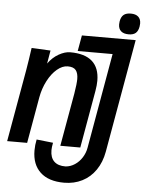

<svg xmlns="http://www.w3.org/2000/svg" viewBox="-66 -799 798 1058"><g transform="rotate(5 333.0 -270.0)"><path d="M151 47Q151 17 157.5 -14L249 -4Q244 21 244 37.5Q244 78.5 265.8 99.5Q287.5 120.5 329 120Q356.5 118 380.2 102.2Q404 86.5 420 61.2Q436 36 441 7L533.5 -519.5H340.5L356 -607H653.5L543 20Q532.5 78.5 503 121.5Q473.5 164.5 428.8 187.2Q384 210 328.5 210Q242.5 210 196.8 167.2Q151 124.5 151 47ZM86 -514 191 -509 178.5 -436Q203.5 -471 237.2 -490Q271 -509 300 -509Q381.5 -509 422 -472.8Q462.5 -436.5 462.5 -365.5Q462.5 -341 457 -309L401 9H290.5L342.5 -285Q351.5 -340 351.5 -365Q351.5 -397.5 338.5 -414Q325.5 -430.5 293.5 -430.5Q264 -430.5 234.5 -405.8Q205 -381 183 -338.8Q161 -296.5 152 -247L107 9H-3.5L67 -390Q76.5 -446 86 -514ZM555 -686Q555 -694 556.5 -703Q561 -728 574.8 -739.2Q588.5 -750.5 614.5 -750.5Q641.5 -750.5 655.8 -737.5Q670 -724.5 670 -700.5Q670 -692.5 668.5 -683.5Q664 -658 650.5 -646.8Q637 -635.5 612 -635.5Q584 -635.5 569.5 -648.5Q555 -661.5 555 -686Z"/></g></svg>

Font: JuliaMono ExtraBold
Style: Italic
Weight: 800
Italic angle: -9°
Monospace: yes
Designer: cormullion
Foundry: corm
Version: Version 0.057; ttfautohint (v1.8.4)